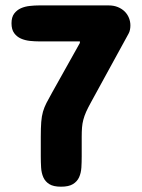

<svg xmlns="http://www.w3.org/2000/svg" viewBox="-20 -704 534 724"><path d="M281.2 -542V-547.9H127.9Q110.8 -547.9 92.5 -549.8Q74.2 -551.8 58.8 -558.6Q43.5 -565.4 33.4 -579.1Q23.4 -592.8 23.4 -616.2Q23.4 -639.2 33.4 -652.6Q43.5 -666 58.8 -672.9Q74.2 -679.7 92.5 -681.6Q110.8 -683.6 127.9 -683.6H389.6Q409.2 -683.6 424.6 -677.2Q439.9 -670.9 450.4 -660.4Q460.9 -649.9 466.3 -636.2Q471.7 -622.6 471.7 -608.4Q471.7 -600.1 470.2 -592.3Q468.8 -584.5 464.8 -577.1L324.2 -320.3Q312 -298.3 304.9 -282.5Q297.9 -266.6 294.2 -252.4Q290.5 -238.3 289.3 -223.1Q288.1 -208 288.1 -187.5V-114.3Q288.1 -92.8 286.9 -72.3Q285.6 -51.8 278.3 -35.6Q271 -19.5 255.1 -9.8Q239.3 0 210 0Q181.2 0 165.8 -9.8Q150.4 -19.5 143.3 -35.6Q136.2 -51.8 135 -72.3Q133.8 -92.8 133.8 -114.3V-187.5Q133.8 -222.2 135.5 -244.1Q137.2 -266.1 142.1 -283Q147 -299.8 155.3 -315.9Q163.6 -332 176.8 -355.5Z"/></svg>

Font: Concert One
Style: Regular
Weight: 400
Version: Version 1.003